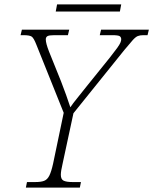

<svg xmlns="http://www.w3.org/2000/svg" viewBox="-20 -848 693 868"><path d="M97 0 102 -25H140Q165 -25 179.5 -30.5Q194 -36 203 -54Q212 -72 220 -108L268 -338L144 -647Q133 -675 124 -682Q115 -689 86 -689H73L79 -714H293L287 -689H226Q202 -689 194.5 -684.5Q187 -680 187 -670Q187 -652 202 -614L256 -480Q267 -452 279 -418.5Q291 -385 298 -363Q310 -381 328.5 -403.5Q347 -426 372 -458L476 -587Q499 -616 510 -631.5Q521 -647 524.5 -655.5Q528 -664 528 -670Q528 -680 521 -684.5Q514 -689 487 -689H431L437 -714H653L647 -689H628Q613 -689 603 -685Q593 -681 580 -666.5Q567 -652 543 -623L312 -336L263 -108Q255 -74 255 -58Q255 -37 268 -31Q281 -25 307 -25H346L341 0ZM232 -796 238 -828H528L522 -796Z"/></svg>

Font: Noto Serif ExtraLight
Style: Italic
Weight: 200
Italic angle: -12°
Designer: Monotype Design Team
Foundry: Monotype Imaging Inc.
Version: Version 2.014; ttfautohint (v1.8.4.7-5d5b)